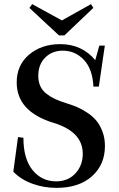

<svg xmlns="http://www.w3.org/2000/svg" viewBox="-20 -888 570 921"><path d="M262.7 -718.3 121.1 -850.1 134.3 -868.2 276.9 -790 416.5 -868.2 427.7 -850.1 289.1 -718.3ZM251 13.2Q190.4 13.2 135.5 -6.6Q80.6 -26.4 43.9 -64.5L66.4 -230.5L92.3 -227.1Q92.3 -126 136.2 -72Q180.2 -18.1 249.5 -18.1Q306.2 -18.1 341.6 -56.2Q377 -94.2 377 -150.4Q377 -256.3 236.3 -298.8Q60.1 -353 60.1 -492.7Q60.1 -575.7 119.6 -626Q179.2 -676.3 269 -676.3Q372.6 -676.3 437 -599.6L456.5 -669.4H482.9L454.1 -472.7H428.2Q423.8 -557.6 382.1 -601.3Q340.3 -645 281.2 -645Q230 -645 196.8 -611.8Q163.6 -578.6 163.6 -523.9Q163.6 -496.6 173.3 -475.1Q183.1 -453.6 202.6 -438.5Q222.2 -423.3 244.9 -412.8Q267.6 -402.3 299.3 -392.6Q326.7 -384.3 349.4 -374.5Q372.1 -364.7 398.2 -347.7Q424.3 -330.6 441.9 -309.6Q459.5 -288.6 471.4 -257.1Q483.4 -225.6 483.4 -188Q483.4 -98.1 421.1 -42.5Q358.9 13.2 251 13.2Z"/></svg>

Font: Elstob 14pt Medium
Style: Regular
Weight: 500
Designer: Peter S. Baker
Version: Version 1.015